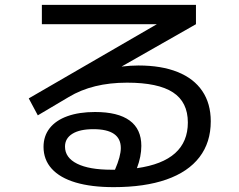

<svg xmlns="http://www.w3.org/2000/svg" viewBox="-20 -729 978 786"><path d="M158.2 -127.9Q158.2 -171.9 183.3 -204.1Q208.5 -236.3 256.1 -253.4Q303.7 -270.5 369.1 -270.5Q462.9 -270.5 510.7 -235.6Q558.6 -200.7 558.6 -131.8Q558.6 -88.4 540.5 -40.5Q749 -69.8 749 -227.5Q749 -311 688.2 -350.8Q627.4 -390.6 500 -390.6Q358.9 -390.6 261.7 -332L134.8 -256.8L97.7 -326.2L622.1 -629.9H151.4V-709H782.2V-629.9L477.5 -456.5Q515.6 -460.9 546.9 -460.9Q640.6 -460.9 707 -434.3Q773.4 -407.7 808.1 -356.4Q842.8 -305.2 842.8 -232.4Q842.8 -146 796.6 -85.7Q750.5 -25.4 661.4 5.9Q572.3 37.1 445.3 37.1Q354 37.1 289.8 18.1Q225.6 -1 191.9 -38.1Q158.2 -75.2 158.2 -127.9ZM435.5 -34.2H450.7Q474.6 -89.4 474.6 -123Q474.6 -200.2 362.3 -200.2Q306.6 -200.2 276.4 -181.4Q246.1 -162.6 246.1 -128.9Q246.1 -83.5 295.7 -58.8Q345.2 -34.2 435.5 -34.2Z"/></svg>

Font: Pretendard Medium
Style: Regular
Weight: 500
Designer: Base glyphs from Inter by Rasmus Andersson; Hangeul glyphs from Noto Sans CJK(Source Han Sans) by Jang Soo-young and Kan
Foundry: Kil Hyung-jin
Version: Version 1.309